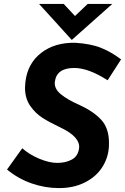

<svg xmlns="http://www.w3.org/2000/svg" viewBox="-20 -956 640 983"><path d="M360 -608Q270 -608 261 -538Q256 -503 291 -474Q326 -445 388 -418Q458 -386 498 -343Q538 -300 538 -224Q538 -201 536 -189Q529 -135 497 -90.5Q465 -46 409.5 -19.5Q354 7 282 7Q211 7 142 -17Q73 -41 16 -88L94 -197Q131 -164 182 -143Q233 -122 273 -122Q317 -122 348.5 -139.5Q380 -157 385 -198Q391 -255 290 -303Q235 -329 198.5 -352Q162 -375 135 -413.5Q108 -452 108 -507Q108 -516 110 -536Q121 -631 190.5 -685Q260 -739 365 -737Q446 -732 498.5 -710.5Q551 -689 600 -652L531 -545Q433 -608 360 -608ZM555 -936 348 -752H347L180 -936H306L364 -874L429 -936Z"/></svg>

Font: Josefin Sans
Style: Bold Italic
Weight: 700
Italic angle: -7°
Designer: Santiago Orozco
Foundry: Typemade
Version: Version 2.000